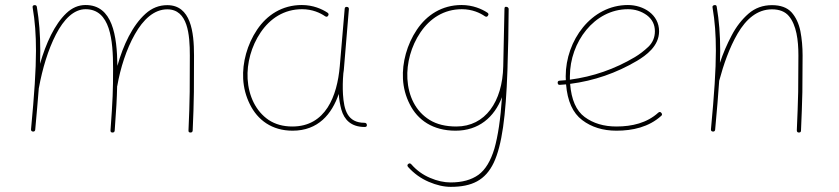

<svg xmlns="http://www.w3.org/2000/svg" viewBox="-20 -517 3324 761"><path d="M103 -4.9C102.5 0.5 105 3.9 110.4 4.4C115.7 4.9 119.1 2.4 119.6 -2.9C125.5 -65.9 129.9 -120.1 133.8 -167.5L134.3 -169.4C147.9 -243.7 170.4 -319.8 201.7 -380.4C232.9 -440.9 272.5 -480.5 319.3 -480.5C417 -480.5 428.2 -358.9 428.2 -245.6C428.2 -158.2 426.8 -121.1 418 -0.5C417.5 5.4 420.4 8.3 425.8 8.3C431.2 8.3 434.1 5.9 434.6 0.5C437.5 -41 439.9 -74.7 441.4 -100.6C442.9 -126.5 443.8 -151.4 444.3 -175.3L444.8 -176.3C457 -247.1 481 -322.3 514.6 -381.3C547.9 -440.4 590.8 -480 643.1 -480C724.6 -480 732.4 -379.9 732.4 -297.4C732.4 -248 732.4 -199.7 731.9 -152.8C731.4 -105.5 729.5 -54.7 727.1 -0.5C726.6 5.4 729 8.3 734.9 8.3C740.2 8.3 743.2 5.9 743.7 0.5C746.1 -53.7 748 -105 748.5 -152.3C749 -199.7 749 -248 749 -297.4C749 -390.6 736.3 -496.6 643.1 -496.6C610.8 -496.6 582 -485.4 556.6 -462.4C505.4 -416.5 468.3 -338.4 445.3 -255.9C443.8 -376 426.3 -497.1 319.3 -497.1C291 -497.1 265.6 -486.3 242.7 -464.4C196.8 -420.9 162.1 -345.7 138.7 -264.2C139.2 -282.2 139.6 -299.8 139.6 -315.9C139.6 -380.9 135.3 -434.1 126 -490.2C125 -495.1 121.6 -497.1 116.2 -496.6C110.8 -496.1 108.4 -492.7 109.4 -487.3C118.7 -432.1 122.6 -380.4 122.6 -315.9C122.6 -239.3 116.2 -144 103 -4.9Z M1138.7 -15.6C1102.1 -15.6 1070.8 -24.4 1044.9 -41.5C993.7 -76.2 965.3 -136.7 961.4 -204.6C958 -266.6 976.1 -334 1013.2 -388.7C1050.3 -443.4 1105.5 -480.5 1177.2 -480.5C1218.3 -480.5 1249.5 -465.8 1268.6 -452.6C1273.9 -449.2 1277.8 -450.2 1280.8 -455.1C1283.7 -460 1282.7 -463.9 1277.3 -467.3C1256.3 -481 1221.2 -497.1 1176.3 -497.1C1098.1 -497.1 1038.1 -457.5 999 -399.4C959.5 -340.8 940.4 -269 943.8 -204.6C945.8 -168.9 954.6 -135.3 970.2 -104C1001 -41 1058.1 1 1139.6 1C1241.2 1 1295.4 -64.9 1322.8 -145V-143.1C1324.2 -122.6 1327.6 -102.5 1333 -82.5C1344.2 -43 1371.1 -13.7 1425.8 -13.7C1432.1 -13.7 1434.6 -16.6 1434.1 -22C1433.6 -27.3 1430.2 -30.3 1424.8 -30.3C1356.9 -30.3 1343.3 -81.5 1339.4 -143.1C1337.9 -169.9 1338.4 -197.3 1340.8 -225.1V-225.6C1342.3 -234.4 1343.3 -243.2 1343.8 -252.4L1362.8 -480.5C1363.3 -485.8 1360.8 -489.3 1355 -489.7C1349.6 -490.2 1346.7 -487.8 1346.2 -482.4L1326.7 -254.4C1316.4 -135.7 1270.5 -15.6 1138.7 -15.6Z M1788.6 -15.6C1746.1 -15.6 1710.9 -24.4 1683.1 -41.5C1626.5 -76.2 1598.6 -136.7 1594.7 -204.6C1591.3 -266.6 1609.4 -334 1646.5 -388.7C1683.6 -443.4 1738.8 -480.5 1810.5 -480.5C1851.6 -480.5 1882.8 -465.8 1901.9 -452.6C1907.2 -449.2 1911.1 -450.2 1914.1 -455.1C1917.5 -460 1916.5 -463.9 1911.1 -467.3C1890.1 -481 1854.5 -497.1 1809.6 -497.1C1731.4 -497.1 1671.4 -457.5 1632.3 -399.4C1592.8 -340.8 1573.7 -269 1577.1 -204.6C1579.1 -168.9 1587.9 -135.3 1604 -104C1635.3 -41 1695.8 1 1785.6 1C1877 1 1939 -51.8 1969.7 -131.8C1963.9 -44.9 1953.6 22.9 1939.5 72.3C1924.8 121.1 1903.8 155.8 1876.5 175.8C1848.6 195.8 1812 206.1 1766.1 206.1C1740.2 206.1 1712.9 200.2 1684.6 188C1655.8 175.8 1631.3 158.2 1610.4 134.3C1606.4 129.9 1602.5 129.4 1598.1 132.8C1593.8 136.2 1593.8 140.6 1597.7 145C1621.1 170.9 1648.4 190.4 1679.2 203.6C1710 216.8 1738.8 223.6 1766.6 223.6C1850.6 223.6 1903.8 197.3 1937 127.9C1969.7 58.6 1984.9 -57.6 1991.2 -236.8C1991.7 -242.2 1991.7 -247.1 1991.7 -252.4V-256.3C1994.1 -322.3 1995.6 -396.5 1996.1 -480.5C1996.6 -482.9 1995.6 -484.9 1993.7 -486.8C1993.7 -487.3 1993.7 -487.3 1993.2 -487.8C1991.7 -488.8 1989.7 -489.3 1988.3 -489.7C1982.4 -491.2 1979.5 -488.8 1979.5 -482.4L1974.6 -254.4C1971.7 -113.8 1903.3 -15.6 1788.6 -15.6Z M2600.6 -57.6C2605 -61 2605 -65.4 2601.1 -69.8C2597.7 -74.2 2593.3 -74.2 2588.9 -70.3C2544.4 -29.8 2485.4 -15.6 2423.3 -15.6C2373 -15.6 2331.1 -28.3 2297.4 -53.2C2263.7 -78.1 2244.6 -122.1 2239.7 -184.6C2334.5 -196.8 2422.9 -227.5 2504.9 -275.9C2540.5 -297.4 2592.3 -334 2592.3 -393.1C2592.3 -459.5 2530.3 -497.1 2468.8 -497.1C2323.2 -497.1 2222.2 -356 2222.2 -214.8C2222.2 -209.5 2222.2 -204.6 2222.7 -199.2C2214.4 -198.7 2206.5 -197.8 2198.2 -197.3C2192.4 -196.8 2189.9 -193.8 2190.4 -188.5C2190.9 -182.6 2193.8 -180.2 2199.2 -180.7C2207.5 -181.2 2215.3 -182.1 2223.6 -182.6C2229 -116.2 2250.5 -68.8 2287.6 -41C2324.2 -13.2 2369.6 1 2423.3 1C2487.3 1 2551.3 -13.2 2600.6 -57.6ZM2468.8 -480.5C2496.6 -480.5 2521.5 -472.7 2543.5 -457C2564.9 -440.9 2575.7 -419.9 2575.7 -393.1C2575.7 -368.7 2566.9 -348.1 2549.8 -331.5C2532.2 -314.9 2514.2 -301.3 2496.1 -290.5C2416.5 -243.2 2331.1 -213.4 2238.8 -201.2V-214.8C2238.8 -349.6 2335.4 -480.5 2468.8 -480.5Z M2797.9 -4.9C2797.4 0.5 2799.8 3.9 2805.2 4.4C2810.5 4.9 2814 2.4 2814.5 -2.9C2821.8 -79.1 2826.7 -142.6 2830.6 -197.3L2831.1 -198.7C2847.2 -258.8 2870.6 -327.6 2903.8 -384.3C2937 -440.9 2981 -480 3039.6 -480C3069.3 -480 3091.8 -471.2 3106.9 -453.1C3136.7 -417.5 3144.5 -357.9 3144.5 -297.4C3144.5 -248 3144 -199.7 3143.6 -152.8C3142.6 -105.5 3140.6 -54.7 3138.2 -0.5C3138.2 5.4 3141.1 8.3 3146.5 8.3C3151.9 8.3 3154.8 5.9 3154.8 0.5C3157.2 -53.7 3159.2 -105 3160.2 -152.3C3160.6 -199.7 3161.1 -248 3161.1 -297.4C3161.1 -331.1 3158.2 -363.3 3152.3 -394C3146 -424.3 3134.3 -449.2 3117.2 -468.3C3099.6 -487.3 3073.7 -496.6 3039.6 -496.6C3003.9 -496.6 2972.7 -485.4 2946.8 -462.9C2920.4 -439.9 2897.9 -411.1 2879.9 -376.5C2861.3 -341.3 2845.7 -305.2 2833.5 -268.1C2834 -284.7 2834.5 -300.8 2834.5 -315.9C2834.5 -380.9 2830.1 -434.1 2820.8 -490.2C2820.3 -495.6 2816.9 -498 2810.5 -496.6C2805.2 -495.1 2803.2 -492.2 2804.2 -487.3C2813.5 -432.1 2817.4 -380.4 2817.4 -315.9C2817.4 -239.3 2811 -144 2797.9 -4.9Z"/></svg>

Font: Mikhak Thin
Style: Regular
Weight: 100
Designer: Amin Abedi
Version: Version 3.2